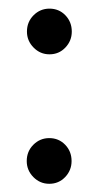

<svg xmlns="http://www.w3.org/2000/svg" viewBox="-20 -430 234 456"><path d="M97 6.5Q75 6.5 59.2 -9.5Q43.5 -25.5 43.5 -47.5Q43.5 -70.5 59.2 -86.2Q75 -102 97 -102Q119.5 -102 134.8 -86.2Q150 -70.5 150 -47.5Q150 -25.5 134.8 -9.5Q119.5 6.5 97 6.5ZM97.5 -301Q75.5 -301 59.8 -317Q44 -333 44 -355Q44 -378 59.8 -393.8Q75.5 -409.5 97.5 -409.5Q120 -409.5 135.2 -393.8Q150.5 -378 150.5 -355Q150.5 -333 135.2 -317Q120 -301 97.5 -301Z"/></svg>

Font: Fraunces 72pt SuperSoft Light
Style: Regular
Weight: 300
Version: Version 1.000;[0bf87f6ff]